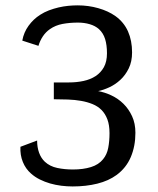

<svg xmlns="http://www.w3.org/2000/svg" viewBox="-20 -671 578 702"><path d="M61.5 -522.5Q66.9 -552.7 84.5 -576.9Q102.1 -601.1 126.5 -616.7Q141.6 -626.5 158.9 -633.1Q176.3 -639.6 194.1 -643.8Q211.9 -647.9 229.7 -649.7Q247.6 -651.4 264.2 -651.4Q303.2 -651.4 339.4 -641.1Q375.5 -630.9 401.9 -612.3Q433.1 -589.8 448 -556.2Q462.9 -522.5 462.9 -479.5Q462.9 -445.8 450.7 -420.9Q438.5 -396 419.9 -378.9Q401.4 -361.8 379.6 -351.8Q357.9 -341.8 338.9 -337.9Q363.3 -333.5 387.7 -322Q412.1 -310.5 431.4 -291.5Q450.7 -272.5 462.9 -246.1Q475.1 -219.7 475.1 -185.5Q475.1 -136.7 458.3 -96.9Q441.4 -57.1 406.2 -31.2Q377 -9.8 335.7 0.5Q294.4 10.7 245.6 10.7Q225.1 10.7 204.1 8.1Q183.1 5.4 163.3 -0.2Q143.6 -5.9 125.5 -14.9Q107.4 -23.9 93.3 -36.6Q73.7 -53.7 63.5 -78.9Q53.2 -104 54.7 -134.3L115.7 -157.2Q115.7 -132.3 123 -112.3Q130.4 -92.3 144 -79.6Q162.6 -62.5 189.5 -56.9Q216.3 -51.3 246.6 -51.3Q284.2 -51.3 312.5 -60.1Q340.8 -68.8 356.9 -88.9Q371.1 -106 375.7 -130.4Q380.4 -154.8 380.4 -184.1Q380.4 -213.9 372.6 -234.6Q364.7 -255.4 351.1 -269Q337.4 -282.7 318.1 -290.5Q298.8 -298.3 276.4 -302.2Q253.9 -306.2 228.5 -307.1Q203.1 -308.1 176.8 -308.1V-369.6H232.4Q260.3 -369.6 285.4 -375Q310.5 -380.4 329.6 -392.8Q348.6 -405.3 359.9 -425.5Q371.1 -445.8 371.1 -476.1Q371.1 -506.3 364.3 -528.3Q357.4 -550.3 341.8 -564.5Q328.1 -576.7 308.1 -582.5Q288.1 -588.4 265.1 -588.4Q234.9 -588.4 208.7 -583.5Q182.6 -578.6 162.6 -564.5Q147.5 -554.2 136.7 -538.1Q126 -522 120.6 -503.4Z"/></svg>

Font: Metrophobic
Style: Regular
Weight: 400
Designer: vernon adams
Foundry: vernon adams
Version: Version 1.000